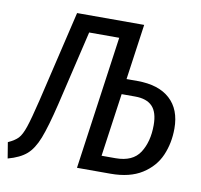

<svg xmlns="http://www.w3.org/2000/svg" viewBox="-92 -772 908 868"><g transform="rotate(10 361.5 -338.0)"><path d="M717 -251Q717 -184 692.5 -127.5Q668 -71 612 -35.5Q556 0 468 0H314L400 -612H262L181 -269Q155 -161 134 -107.5Q113 -54 83 -28Q53 -2 -2 13L-14 -60Q17 -74 32 -90Q47 -106 60 -144.5Q73 -183 94 -270L193 -689H501L465 -434H515Q612 -434 664.5 -386.5Q717 -339 717 -251ZM622 -250Q622 -309 596 -336Q570 -363 517 -363H455L414 -73H478Q557 -73 589.5 -123.5Q622 -174 622 -250Z"/></g></svg>

Font: Fira Sans Extra Condensed
Style: Italic
Weight: 400
Width: 3
Italic angle: -8°
Designer: Carrois Corporate & Edenspiekermann AG
Foundry: Carrois Corporate GbR & Edenspiekermann AG
Version: Version 4.203